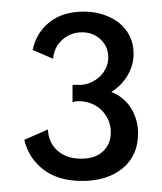

<svg xmlns="http://www.w3.org/2000/svg" viewBox="-20 -784 284 337"><path d="M124.5 -466.4Q81.8 -466.4 55.9 -486.6Q30 -506.8 22.7 -538.6L64.1 -556.8Q65 -534.1 80.7 -519.8Q96.4 -505.5 122.3 -505.5Q147.3 -505.5 160.9 -518.4Q174.5 -531.4 174.5 -551.8Q174.5 -563.6 170 -573.6Q165.5 -583.6 158 -590.9Q150.5 -598.2 140.2 -602.3Q130 -606.4 118.6 -606.4Q111.4 -606.4 107.3 -604.5V-635H119.1Q129.5 -635 138.6 -638.9Q147.7 -642.7 154.8 -649.3Q161.8 -655.9 165.9 -664.5Q170 -673.2 170 -683.2Q170 -702.3 156.6 -714.8Q143.2 -727.3 124.1 -727.3Q104.1 -727.3 89.5 -714.3Q75 -701.4 73.2 -680.9L37.3 -696.4Q43.6 -726.4 66.8 -745Q90 -763.6 126.8 -763.6Q145.9 -763.6 162 -758.2Q178.2 -752.7 189.8 -743.2Q201.4 -733.6 208 -720Q214.5 -706.4 214.5 -690Q214.5 -669.5 203.9 -651.6Q193.2 -633.6 175.5 -622.7Q197.7 -613.6 210 -594.1Q222.3 -574.5 222.3 -549.5Q222.3 -510.9 195.2 -488.6Q168.2 -466.4 124.5 -466.4Z"/></svg>

Font: Spartan Med
Style: Regular
Weight: 500
Designer: Matt Bailey, Mirko Velimirovic
Foundry: Matt Bailey
Version: Version 1.005